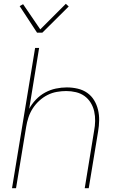

<svg xmlns="http://www.w3.org/2000/svg" viewBox="-20 -986 640 1006"><path d="M43 0 164 -735H185L133 -416Q147 -442 168.5 -464.5Q190 -487 217 -501.5Q244 -516 273 -522Q302 -528 330 -528Q359 -528 387 -521.5Q415 -515 437 -499.5Q459 -484 473 -461Q487 -438 493.5 -411Q500 -384 499.5 -355Q499 -326 494 -297L445 0H424L473 -300Q478 -326 478.5 -352Q479 -378 473.5 -402.5Q468 -427 455 -448Q442 -469 422.5 -483Q403 -497 378 -503Q353 -509 327 -509Q303 -509 277.5 -504.5Q252 -500 228.5 -488Q205 -476 185 -457.5Q165 -439 151 -417Q137 -395 129 -370.5Q121 -346 117 -321L64 0ZM174 -815 83 -954 101 -964 191 -832 325 -966 340 -952 202 -815Z"/></svg>

Font: Iosevka Aile Thin
Style: Italic
Weight: 100
Italic angle: -9°
Designer: Belleve Invis
Foundry: Belleve Invis
Version: Version 31.1.0; ttfautohint (v1.8.4)